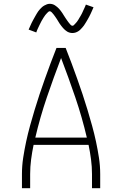

<svg xmlns="http://www.w3.org/2000/svg" viewBox="-20 -986 640 1006"><path d="M95 0V-74Q95 -117 101.5 -159.5Q108 -202 117 -244Q126 -286 137.5 -327.5Q149 -369 161.5 -410.5Q174 -452 187.5 -492.5Q201 -533 215.5 -573.5Q230 -614 245 -654.5Q260 -695 276 -735H324Q340 -695 355 -654.5Q370 -614 384.5 -573.5Q399 -533 412.5 -492.5Q426 -452 438.5 -410.5Q451 -369 462.5 -327.5Q474 -286 483 -244Q492 -202 498.5 -159.5Q505 -117 505 -74V0H462V-74Q462 -112 457 -150.5Q452 -189 444 -227H156Q148 -189 143 -150.5Q138 -112 138 -74V0ZM165 -265H435Q410 -372 374.5 -476Q339 -580 300 -682Q261 -580 225.5 -476Q190 -372 165 -265ZM359 -813Q352 -813 345 -815Q338 -817 332 -820.5Q326 -824 320.5 -829Q315 -834 310.5 -839Q306 -844 301.5 -850Q297 -856 293 -861.5Q289 -867 285.5 -873.5Q282 -880 277.5 -886.5Q273 -893 269 -899Q265 -905 261 -910Q257 -915 251.5 -921Q246 -927 241 -927Q237 -927 234 -924.5Q231 -922 228.5 -919.5Q226 -917 222 -912.5Q218 -908 216.5 -906Q215 -904 213.5 -901.5Q212 -899 210 -896.5Q208 -894 206.5 -891Q205 -888 203 -885Q201 -882 199 -878.5Q197 -875 195 -871Q193 -867 191 -863Q189 -859 187 -855Q185 -851 183 -846.5Q181 -842 178.5 -837Q176 -832 174 -827Q172 -822 170 -816L130 -831Q134 -840 138 -849Q142 -858 145.5 -865.5Q149 -873 153 -880Q157 -887 160.5 -893.5Q164 -900 167.5 -906Q171 -912 174 -917Q177 -922 180.5 -927Q184 -932 189.5 -938Q195 -944 200 -948.5Q205 -953 212 -957Q219 -961 226 -963.5Q233 -966 241 -966Q248 -966 255 -964Q262 -962 268 -958Q274 -954 279.5 -949.5Q285 -945 289.5 -940Q294 -935 298.5 -929Q303 -923 307 -917Q311 -911 314.5 -905Q318 -899 322.5 -892.5Q327 -886 331 -880Q335 -874 339 -869Q343 -864 348.5 -857.5Q354 -851 359 -851Q363 -851 366 -853.5Q369 -856 371.5 -859Q374 -862 378 -866Q382 -870 383.5 -872.5Q385 -875 386.5 -877Q388 -879 390 -882Q392 -885 393.5 -888Q395 -891 397 -894Q399 -897 401 -900.5Q403 -904 405 -907.5Q407 -911 409 -915Q411 -919 413 -923.5Q415 -928 417 -932.5Q419 -937 421.5 -942Q424 -947 426 -952Q428 -957 430 -962L470 -948Q466 -938 462 -929.5Q458 -921 454.5 -913Q451 -905 447 -898Q443 -891 439.5 -884.5Q436 -878 432.5 -872.5Q429 -867 426 -862Q423 -857 419.5 -852Q416 -847 410.5 -841Q405 -835 400 -830Q395 -825 388 -821Q381 -817 374 -815Q367 -813 359 -813Z"/></svg>

Font: Iosevka Curly XLtEx
Style: Regular
Weight: 200
Width: 7
Monospace: yes
Designer: Belleve Invis
Foundry: Belleve Invis
Version: Version 11.1.0; ttfautohint (v1.8.3)